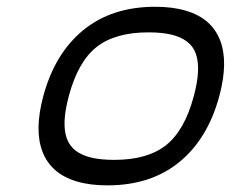

<svg xmlns="http://www.w3.org/2000/svg" viewBox="-20 -559 696 579"><path d="M427.5 -461.4Q327.1 -461.4 271.1 -417.1Q215.1 -372.8 187.5 -269.3Q176.3 -227.3 174.8 -195.9Q173.3 -164.6 181.4 -141.7Q189.5 -118.9 208.3 -104.6Q227.1 -90.3 255.6 -83.6Q284.2 -76.9 324.5 -76.9Q424.8 -76.9 480.8 -121.3Q536.9 -165.8 564.5 -269.3Q575.7 -311.3 577.1 -342.7Q578.6 -374 570.6 -396.9Q562.5 -419.7 543.7 -433.8Q524.9 -448 496.3 -454.7Q467.8 -461.4 427.5 -461.4ZM304 0Q251.2 0 211.5 -11.8Q171.9 -23.7 146.4 -46.1Q120.8 -68.6 108.2 -101.4Q95.5 -134.3 96.2 -176.4Q96.9 -218.5 110.6 -269.3Q145.3 -397.9 231.3 -468.3Q317.4 -538.6 448.2 -538.6Q501 -538.6 540.6 -526.7Q580.3 -514.9 605.8 -492.4Q631.3 -470 643.9 -437.1Q656.5 -404.3 655.8 -362.2Q655 -320.1 641.4 -269.3Q606.7 -140.6 520.8 -70.3Q434.8 0 304 0Z"/></svg>

Font: Tecnico
Style: GruesoInclinado
Weight: 700
Italic angle: -15°
Version: Version 1.3